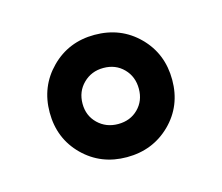

<svg xmlns="http://www.w3.org/2000/svg" viewBox="-50 -862 420 364"><g transform="rotate(-15 160.0 -680.0)"><path d="M160 -560Q109 -560 74.5 -594.2Q40 -628.5 40 -679.5Q40 -730.5 74.5 -765.2Q109 -800 160 -800Q211.5 -800 246 -765.5Q280.5 -731 280.5 -679.5Q280.5 -628.5 245.8 -594.2Q211 -560 160 -560ZM160 -625Q184 -625 199.5 -640.5Q215 -656 215 -679.5Q215 -703.5 199.5 -719.2Q184 -735 160 -735Q136.5 -735 120.5 -719.2Q104.5 -703.5 104.5 -679.5Q104.5 -656 120.5 -640.5Q136.5 -625 160 -625Z"/></g></svg>

Font: Besley* Narrow
Style: Bold
Weight: 700
Width: 4
Designer: Owen Earl
Foundry: indestructible type*
Version: Version 3.000; ttfautohint (v1.8.3)